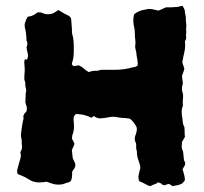

<svg xmlns="http://www.w3.org/2000/svg" viewBox="-20 -623 692 652"><path d="M613 -535Q612 -531 612 -528Q612 -525 612 -522Q612 -519 612.5 -515.5Q613 -512 612 -509Q611 -503 612 -498Q613 -493 611 -488Q610 -486 609 -484.5Q608 -483 608 -481Q610 -463 606 -446Q602 -429 599 -411L606 -390Q605 -384 602.5 -378Q600 -372 598 -365Q599 -359 599.5 -352.5Q600 -346 601 -339Q599 -333 598 -326Q597 -319 599 -312Q603 -301 601.5 -289.5Q600 -278 601 -267Q601 -266 601 -264Q601 -262 600 -261Q597 -254 597 -245.5Q597 -237 598 -229Q600 -219 600.5 -210Q601 -201 606 -192Q607 -184 607 -175Q607 -166 608 -158Q606 -154 603 -149.5Q600 -145 598 -141Q597 -133 597 -125.5Q597 -118 601 -110Q602 -109 602.5 -101.5Q603 -94 604 -86.5Q605 -79 605 -78Q613 -68 605 -57Q604 -55 602.5 -53Q601 -51 600 -48Q602 -41 604 -34.5Q606 -28 607 -21Q609 -12 606 -8Q603 -4 597 1Q596 2 593 2.5Q590 3 588 5Q584 5 582 6Q578 7 574.5 7.5Q571 8 566 9L555 2Q551 1 543.5 4.5Q536 8 530 3Q529 0 521 -2.5Q513 -5 514 -2V-1Q514 -1 505 2.5Q496 6 491 9Q483 8 471.5 1Q460 -6 455 -6Q451 -11 450.5 -15Q450 -19 450 -24Q451 -29 452 -33.5Q453 -38 454 -43Q459 -53 454 -67Q452 -74 449.5 -80.5Q447 -87 446 -94Q445 -97 445 -105Q445 -113 443 -115Q442 -122 442.5 -129Q443 -136 439 -143Q436 -153 440 -164Q442 -168 442.5 -171.5Q443 -175 444 -177Q446 -189 442 -195Q432 -212 421 -220Q414 -221 406 -222Q398 -223 390 -223Q389 -223 386 -223.5Q383 -224 379 -225Q364 -228 350.5 -225Q337 -222 320 -221Q309 -221 299 -229Q298 -228 295 -226.5Q292 -225 290 -223Q280 -229 267 -232Q261 -234 254.5 -234.5Q248 -235 240 -236Q232 -234 230 -222V-213Q232 -200 231 -187Q230 -174 225 -162Q225 -160 225 -157Q225 -154 224 -152Q227 -148 229 -143.5Q231 -139 233 -135Q230 -125 224 -114Q225 -107 225.5 -100Q226 -93 227 -86Q228 -84 229 -81.5Q230 -79 231 -77Q242 -60 228 -45Q227 -44 227 -43Q227 -42 225 -40Q225 -36 225 -31Q225 -26 224 -20Q224 -16 221 -10Q221 -9 219.5 -8Q218 -7 216 -5Q202 0 191 3Q175 5 164.5 2.5Q154 0 138 -6Q127 -4 115.5 -3.5Q104 -3 91 -7Q86 -9 79.5 -13Q73 -17 66 -21Q59 -24 52.5 -27Q46 -30 40 -32Q37 -41 39 -48Q41 -54 42.5 -61Q44 -68 46 -74Q51 -87 51 -99Q47 -104 52 -112Q56 -120 54.5 -129Q53 -138 54 -146Q50 -160 52 -174.5Q54 -189 56 -202Q57 -210 59 -216Q61 -222 59 -228Q61 -236 66 -240.5Q71 -245 71 -251Q72 -259 69.5 -264.5Q67 -270 66 -277Q66 -280 66.5 -284.5Q67 -289 67 -293Q67 -298 67 -302Q67 -306 68 -309Q70 -317 67.5 -325Q65 -333 66 -342Q66 -344 65 -346Q64 -348 63 -351Q62 -359 63 -368Q64 -377 64 -385Q64 -394 63 -402Q62 -410 63 -417Q63 -419 63.5 -419.5Q64 -420 64 -421Q66 -422 68.5 -421Q71 -420 72 -421Q77 -432 74 -442.5Q71 -453 70 -463Q73 -468 73 -475.5Q73 -483 70 -484Q70 -491 69.5 -498Q69 -505 68 -512Q67 -520 65 -527Q63 -534 64 -542Q66 -548 68 -554Q70 -560 74 -566Q78 -567 83.5 -568Q89 -569 94 -572Q99 -574 102 -577Q105 -580 109 -581Q117 -582 123.5 -579Q130 -576 136 -575Q150 -574 158 -577Q166 -580 178 -589Q183 -586 188.5 -583Q194 -580 198 -577Q203 -575 206.5 -573Q210 -571 214 -569Q222 -564 222 -554Q223 -547 223 -541Q223 -535 224 -529Q224 -521 224.5 -513Q225 -505 228 -497Q229 -493 229 -489Q229 -485 230 -481Q231 -468 230.5 -445.5Q230 -423 225 -411Q224 -408 224 -404Q229 -397 235.5 -399Q242 -401 248 -401Q259 -396 265 -390Q271 -384 282 -378Q293 -383 302.5 -382.5Q312 -382 324 -386H371Q397 -386 422 -392Q427 -394 431.5 -394.5Q436 -395 440 -396Q442 -397 444 -398Q446 -399 447 -400Q449 -407 446 -422.5Q443 -438 443 -444Q442 -449 440.5 -455Q439 -461 439 -466Q441 -477 439.5 -487Q438 -497 438 -507Q438 -512 437.5 -518Q437 -524 436 -529Q430 -550 435 -574Q451 -588 476 -591Q487 -594 497.5 -591.5Q508 -589 518 -587Q523 -589 529 -591.5Q535 -594 543 -598Q554 -598 558.5 -598Q563 -598 575 -599Q583 -599 587 -600.5Q591 -602 600 -603Q601 -602 604.5 -595Q608 -588 608 -584Q607 -583 609.5 -573.5Q612 -564 611 -557Q611 -551 612 -545.5Q613 -540 613 -535Z"/></svg>

Font: Daruma Drop One
Style: Regular
Weight: 400
Designer: Maniackers Design
Version: Version 1.000